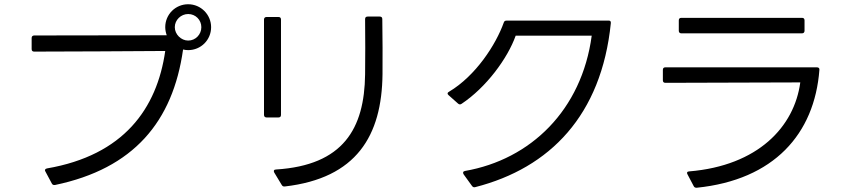

<svg xmlns="http://www.w3.org/2000/svg" viewBox="-20 -840 4015 904"><path d="M224 24C227 30 232 32 239 31C609 -46 794 -267 842 -607C850 -605 858 -604 866 -604C926 -604 974 -652 974 -712C974 -771 926 -820 866 -820C806 -820 758 -772 758 -712C758 -699 761 -685 765 -674L141 -673C133 -673 129 -668 129 -661V-609C129 -601 133 -597 141 -597C278 -597 621 -599 758 -600C719 -328 562 -109 201 -47C192 -45 189 -39 194 -32ZM866 -649C833 -649 803 -678 803 -712C803 -746 832 -774 866 -774C901 -774 928 -746 928 -712C928 -678 901 -649 866 -649Z M1306 30C1309 36 1314 39 1321 38C1658 -1 1778 -200 1781 -491C1782 -563 1781 -662 1780 -750C1780 -758 1776 -762 1768 -762H1711C1703 -762 1699 -758 1699 -750C1700 -660 1700 -567 1699 -490C1696 -234 1596 -62 1280 -42C1270 -42 1267 -36 1271 -28ZM1223 -299C1223 -291 1228 -287 1235 -287H1291C1299 -287 1303 -291 1303 -299V-748C1303 -756 1299 -760 1291 -760H1235C1228 -760 1223 -756 1223 -748Z M2202 35C2206 41 2211 43 2218 41C2569 -49 2812 -297 2856 -731C2857 -739 2853 -744 2845 -743C2722 -743 2474 -743 2365 -743C2358 -743 2354 -740 2352 -734C2315 -630 2220 -483 2094 -408C2086 -404 2085 -398 2092 -392L2137 -352C2142 -348 2147 -347 2153 -351C2269 -428 2370 -565 2408 -672H2766C2719 -322 2479 -89 2169 -35C2160 -33 2158 -27 2163 -19Z M3176 -695C3176 -688 3180 -683 3188 -683H3756C3764 -683 3768 -688 3768 -695V-744C3768 -752 3764 -756 3756 -756H3188C3180 -756 3176 -752 3176 -744ZM3246 36C3249 42 3253 44 3260 44C3624 7 3815 -209 3838 -511C3839 -519 3834 -523 3826 -523H3113C3105 -523 3101 -519 3101 -511V-462C3101 -454 3105 -450 3113 -450C3323 -451 3543 -451 3748 -452C3720 -243 3549 -60 3225 -33C3216 -33 3212 -27 3217 -19Z"/></svg>

Font: LINE Seed JP_OTF Regular
Style: Regular
Weight: 400
Designer: LY Corporation & Fontrix & Fontworks
Version: Version 1.002